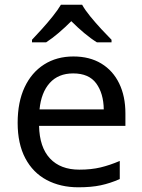

<svg xmlns="http://www.w3.org/2000/svg" viewBox="-20 -786 604 816"><path d="M292 -546Q361 -546 410.5 -516Q460 -486 486.5 -431.5Q513 -377 513 -304V-251H146Q148 -160 192.5 -112.5Q237 -65 317 -65Q368 -65 407.5 -74.5Q447 -84 489 -102V-25Q448 -7 408 1.5Q368 10 313 10Q237 10 178.5 -21Q120 -52 87.5 -113.5Q55 -175 55 -264Q55 -352 84.5 -415Q114 -478 167.5 -512Q221 -546 292 -546ZM291 -474Q228 -474 191.5 -433.5Q155 -393 148 -321H421Q420 -389 389 -431.5Q358 -474 291 -474ZM329 -766Q341 -744 363.5 -716.5Q386 -689 410.5 -662.5Q435 -636 454 -617V-606H392Q366 -622 338 -645.5Q310 -669 283 -696Q256 -669 229 -646Q202 -623 176 -606H116V-617Q135 -637 158.5 -663Q182 -689 204 -716.5Q226 -744 239 -766Z"/></svg>

Font: Noto Sans Kawi
Style: Regular
Weight: 400
Designer: Fadhl Haqq
Version: Version 1.000